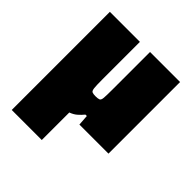

<svg xmlns="http://www.w3.org/2000/svg" viewBox="-189 -644 967 967"><g transform="rotate(45 294.0 -160.5)"><path d="M44 189V-510H258V-241Q258 -200 260 -182.5Q262 -165 269.5 -161.5Q277 -158 293 -158Q311 -158 319 -161.5Q327 -165 328.5 -182.5Q330 -200 330 -241V-510H544V0H337L333 -57H323Q310 -41 295 -28Q280 -15 258 -7V189Z"/></g></svg>

Font: Saira Black
Style: Regular
Weight: 900
Designer: Hector Gatti with collaboration of the Omnibus-Type team
Foundry: Omnibus-Type
Version: Version 1.100; ttfautohint (v1.8.3)